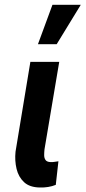

<svg xmlns="http://www.w3.org/2000/svg" viewBox="-20 -791 363 815"><path d="M108.9 -528.3H231.4L168.9 -157.2Q167.5 -144.5 167.5 -132.3Q167.5 -120.1 173.3 -111.8Q179.2 -103.5 194.8 -103Q203.1 -102.5 211.4 -104Q219.7 -105.5 228 -106.4L216.8 -6.3Q201.2 0 184.1 2.7Q167 5.4 149.9 4.9Q106 4.4 82.3 -17.6Q58.6 -39.6 50.3 -74.2Q42 -108.9 45.9 -147ZM141.1 -603.5 202.6 -770.5H322.8L220.7 -603.5Z"/></svg>

Font: Roboto Condensed SemiBold
Style: Italic
Weight: 600
Italic angle: -12°
Designer: Christian Robertson
Foundry: Google
Version: Version 3.008; 2023